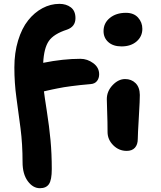

<svg xmlns="http://www.w3.org/2000/svg" viewBox="-20 -780 844 1005"><path d="M189 205.1Q152.3 205.1 125.2 168Q98.1 130.9 98.1 68.8Q98.1 -25.4 87.4 -108.4Q76.7 -191.4 65.9 -268.8Q55.2 -346.2 55.2 -426.8Q55.2 -503.9 74.7 -567.9Q94.2 -631.8 127 -673.1Q159.7 -714.4 202.1 -737.1Q244.6 -759.8 291 -759.8Q326.7 -759.8 350.8 -741.5Q375 -723.1 375 -685.1Q375 -640.6 331.1 -625Q261.2 -602.5 235.6 -565.4Q210 -528.3 206.1 -451.2Q311 -472.2 400.9 -472.2Q437 -472.2 468 -449.5Q499 -426.8 499 -391.1Q499 -370.1 487.5 -355.7Q476.1 -341.3 454.1 -339.8Q425.8 -337.4 400.4 -334.7Q375 -332 352.3 -328.9Q329.6 -325.7 314.7 -323.5Q299.8 -321.3 280.3 -317.1Q260.7 -313 254.2 -311.8Q247.6 -310.5 229.2 -306.2Q210.9 -301.8 210 -301.8Q212.4 -279.8 225.1 -198.5Q237.8 -117.2 244.4 -46.6Q251 23.9 251 105Q251 162.1 236.3 183.6Q221.7 205.1 189 205.1ZM616.2 -537.1Q572.3 -537.1 547.1 -559.6Q522 -582 522 -617.2Q522 -659.2 554.9 -686Q587.9 -712.9 639.2 -712.9Q680.2 -712.9 702.6 -688Q725.1 -663.1 725.1 -628.9Q725.1 -589.4 695.1 -563.2Q665 -537.1 616.2 -537.1ZM643.1 9.8Q602.1 9.8 572.5 -20Q543 -49.8 543 -88.9Q543 -142.6 541 -192.9Q539.1 -243.2 539.1 -261.2Q539.1 -302.2 569.3 -334.2Q599.6 -366.2 634.8 -366.2Q668 -366.2 689.7 -344.7Q711.4 -323.2 711.9 -283.2Q712.4 -261.7 706.8 -168Q701.2 -74.2 701.2 -53.2Q701.2 -23.4 686.3 -6.8Q671.4 9.8 643.1 9.8Z"/></svg>

Font: Shantell Sans Irregular
Style: Bold
Weight: 700
Designer: Stephen Nixon, Anya Danilova, Shantell Martin
Foundry: Arrow Type
Version: Version 1.006;[9816181b4]